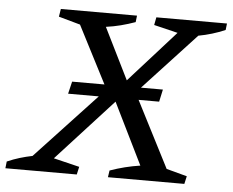

<svg xmlns="http://www.w3.org/2000/svg" viewBox="-74 -704 922 761"><g transform="rotate(5 386.5 -324.0)"><path d="M-26 0 -23 -27Q2 -38 27 -45.5Q52 -53 77 -58L346 -346L219 -593L133 -617L138 -648H441L438 -622Q410 -612 381 -604.5Q352 -597 322 -593L423 -389L607 -594L512 -617L518 -648H799L796 -622Q745 -600 690 -590L462 -344L611 -53L693 -31L686 0H382L386 -27Q445 -48 506 -57L386 -301L162 -56L265 -31L258 0ZM207.6 -365H568.8L558.1 -316H195.9Z"/></g></svg>

Font: Piazzolla
Style: Italic
Weight: 400
Italic angle: -11.3°
Designer: Juan Pablo del Peral
Foundry: Huerta Tipografica
Version: Version 1.330